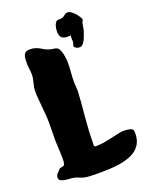

<svg xmlns="http://www.w3.org/2000/svg" viewBox="-159 -912 797 1029"><g transform="rotate(-20 239.0 -397.5)"><path d="M476.1 -115.2Q477.1 -111.3 477.5 -107.2Q478 -103 478 -99.1Q478 -67.9 467.8 -45.9Q457.5 -23.9 439.2 -9Q420.9 5.9 396.2 14.9Q371.6 23.9 342.8 28.6Q314 33.2 282.5 34.7Q251 36.1 219.2 36.1Q200.7 36.1 183.3 35.4Q166 34.7 150.9 33.2Q132.3 30.8 117.9 23.9Q103.5 17.1 89.8 14.2Q78.6 11.7 64 11Q49.3 10.3 36.1 8.1Q22.9 5.9 13.9 0.5Q4.9 -4.9 4.9 -16.1Q4.9 -20.5 6.6 -25.9Q8.3 -31.2 12.2 -38.1V-37.1Q12.7 -37.1 16.1 -40.3Q19.5 -43.5 22.9 -47.4Q26.4 -51.3 28.8 -54.4Q31.2 -57.6 30.8 -57.1Q38.1 -62 44.7 -62.3Q51.3 -62.5 55.9 -64.9Q60.5 -67.4 63.2 -74.7Q65.9 -82 65.9 -101.1Q65.9 -117.7 65.2 -135.5Q64.5 -153.3 63.7 -168.7Q63 -184.1 62.5 -195.1Q62 -206.1 62 -209Q62 -231.4 62.5 -256.1Q63 -280.8 63 -307.1Q63 -331.1 61 -355.2Q59.1 -379.4 56.9 -402.8Q54.7 -426.3 52.7 -449Q50.8 -471.7 50.8 -492.2Q50.8 -505.4 53 -516.6Q55.2 -527.8 57.9 -538.6Q60.5 -549.3 62.7 -559.8Q64.9 -570.3 64.9 -583Q64.9 -600.1 62.5 -616Q60.1 -631.8 60.1 -648.9Q60.1 -665.5 61.3 -677.7Q62.5 -689.9 66.9 -698Q71.3 -706.1 79.1 -710Q86.9 -713.9 100.1 -713.9Q116.7 -713.9 128.9 -710.2Q141.1 -706.5 151.4 -701.2Q161.6 -695.8 170.9 -689.9Q180.2 -684.1 191.9 -680.2Q207 -674.8 217.3 -673.8Q227.5 -672.9 235.1 -670.7Q242.7 -668.5 248 -662.1Q253.4 -655.8 258.8 -640.1Q260.3 -635.7 262 -628.7Q263.7 -621.6 265.1 -612.5Q266.6 -603.5 267.3 -593.5Q268.1 -583.5 268.1 -573.2Q268.1 -548.3 265.6 -520.5Q263.2 -492.7 263.2 -467.8Q263.2 -455.1 264.6 -442.6Q266.1 -430.2 266.1 -418Q264.6 -382.8 261.5 -347.4Q258.3 -312 255.1 -275.9Q252 -239.7 249.5 -202.4Q247.1 -165 247.1 -126Q247.1 -122.1 246.6 -118.4Q246.1 -114.7 246.6 -111.8Q247.1 -108.9 249.5 -106.9Q252 -105 257.8 -105Q280.3 -105 304.7 -109.1Q329.1 -113.3 351.3 -118.4Q373.5 -123.5 392.1 -127.7Q410.6 -131.8 420.9 -131.8Q429.2 -131.8 438.2 -131.1Q447.3 -130.4 455.3 -128.7Q463.4 -127 469 -123.5Q474.6 -120.1 476.1 -115.2ZM421.9 -768.1Q421.9 -765.1 418.2 -759.3Q414.6 -753.4 413.1 -746.1Q411.6 -737.8 410.9 -732.2Q410.2 -726.6 409.2 -721.4Q408.2 -716.3 407 -710.9Q405.8 -705.6 402.8 -697.8Q399.4 -689.5 395.5 -678.2Q391.6 -667 386 -657Q380.4 -647 373.3 -639.9Q366.2 -632.8 356.9 -632.8Q343.3 -632.8 334.7 -638.9Q326.2 -645 326.2 -648.9Q326.2 -655.8 329.1 -661.6Q332 -667.5 332 -674.8Q332 -679.7 331.5 -684.1Q331.1 -688.5 331.1 -692.9Q331.1 -696.8 331.3 -701.2Q331.5 -705.6 333 -710Q327.6 -708.5 323 -708.3Q318.4 -708 314 -708Q299.3 -708 290.5 -712.2Q281.7 -716.3 277.3 -722.9Q272.9 -729.5 271.5 -737.5Q270 -745.6 270 -752.9Q270 -761.2 271.2 -770Q272.5 -778.8 275.1 -786.6Q277.8 -794.4 281.5 -800.3Q285.2 -806.2 290 -809.1Q295.9 -812 304.9 -811.3Q314 -810.5 320.8 -813Q327.1 -814.9 331.5 -818.1Q335.9 -821.3 339.6 -824.2Q343.3 -827.1 347.2 -829.1Q351.1 -831.1 356.9 -831.1Q367.7 -831.1 378.9 -823Q390.1 -814.9 399.4 -804.2Q408.7 -793.5 414.8 -783.2Q420.9 -772.9 421.9 -768.1Z"/></g></svg>

Font: Freckle Face
Style: Regular
Weight: 400
Designer: Astigmatic (AOETI)
Foundry: Astigmatic (AOETI)
Version: Version 1.000